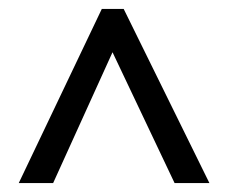

<svg xmlns="http://www.w3.org/2000/svg" viewBox="-20 -730 512 430"><path d="M22 -320H99L232 -613L371 -320H449L257 -710H208Z"/></svg>

Font: Noto Sans Kannada Condensed
Style: Regular
Weight: 400
Width: 3
Designer: Jelle Bosma - Monotype Design Team
Foundry: Monotype Imaging Inc.
Version: Version 2.005